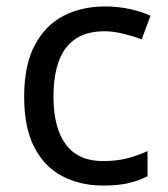

<svg xmlns="http://www.w3.org/2000/svg" viewBox="-20 -566 520 596"><path d="M300 10Q229 10 173.5 -19Q118 -48 86.5 -109Q55 -170 55 -265Q55 -364 88 -426Q121 -488 177.5 -517Q234 -546 306 -546Q347 -546 385 -537.5Q423 -529 447 -517L420 -444Q396 -453 364 -461Q332 -469 304 -469Q146 -469 146 -266Q146 -169 184.5 -117.5Q223 -66 299 -66Q343 -66 376.5 -75Q410 -84 438 -97V-19Q411 -5 378.5 2.5Q346 10 300 10Z"/></svg>

Font: Noto Sans Vithkuqi
Style: Regular
Weight: 400
Version: Version 1.001